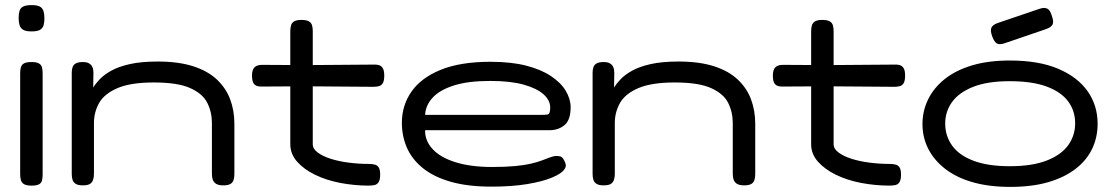

<svg xmlns="http://www.w3.org/2000/svg" viewBox="-20 -717 4351 752"><path d="M103 10Q84 10 74.5 4.5Q65 -1 62 -11Q59 -21 59 -35V-430Q59 -444 62 -454Q65 -464 74.5 -469Q84 -474 104 -474Q123 -474 132.5 -468.5Q142 -463 144.5 -453Q147 -443 147 -428V-34Q147 -20 144.5 -10Q142 0 132.5 5Q123 10 103 10ZM103 -594Q81 -594 70.5 -600.5Q60 -607 56.5 -619Q53 -631 53 -647Q53 -663 56.5 -674.5Q60 -686 71 -691.5Q82 -697 104 -697Q126 -697 136.5 -691Q147 -685 150.5 -673Q154 -661 154 -645Q154 -629 150.5 -617.5Q147 -606 136.5 -600Q126 -594 103 -594Z M304 9Q286 9 276.5 3Q267 -3 264 -13Q261 -23 261 -36V-433Q261 -445 264.5 -454.5Q268 -464 277.5 -469Q287 -474 305 -474Q319 -474 327.5 -469.5Q336 -465 340 -458Q344 -451 345 -444Q346 -437 346 -432L345 -374Q354 -389 370.5 -406.5Q387 -424 415.5 -440Q444 -456 488.5 -466Q533 -476 598 -476Q679 -476 736.5 -457.5Q794 -439 829.5 -405.5Q865 -372 881.5 -328Q898 -284 898 -232V-35Q898 -23 895 -12.5Q892 -2 882.5 3.5Q873 9 855 9Q836 9 826.5 3Q817 -3 813.5 -13Q810 -23 810 -36V-235Q810 -278 792 -314Q774 -350 725 -372Q676 -394 583 -394Q492 -394 440.5 -372Q389 -350 368.5 -314Q348 -278 348 -235V-35Q348 -23 344.5 -12.5Q341 -2 332 3.5Q323 9 304 9Z M1424 10Q1368 10 1313 -0.5Q1258 -11 1214 -32.5Q1170 -54 1143.5 -84Q1117 -114 1117 -152V-594Q1117 -608 1120 -618Q1123 -628 1132.5 -633.5Q1142 -639 1160 -639Q1180 -639 1189.5 -633.5Q1199 -628 1202 -618.5Q1205 -609 1205 -595V-152Q1205 -134 1224.5 -119.5Q1244 -105 1275.5 -95Q1307 -85 1346 -80Q1385 -75 1424 -75Q1439 -75 1449 -72Q1459 -69 1464 -60Q1469 -51 1469 -33Q1469 -14 1463.5 -4.5Q1458 5 1448 7.5Q1438 10 1424 10ZM1006 -463 1176 -462 1440 -464Q1454 -465 1464 -462Q1474 -459 1479.5 -449.5Q1485 -440 1485 -421Q1485 -402 1480 -392.5Q1475 -383 1465.5 -380Q1456 -377 1442 -377L1178 -379L1003 -378Q983 -378 975 -388Q967 -398 967 -421Q967 -443 976.5 -453Q986 -463 1006 -463Z M1905 14Q1811 14 1744 -5.5Q1677 -25 1635 -59.5Q1593 -94 1573.5 -139Q1554 -184 1554 -236Q1554 -304 1591.5 -358Q1629 -412 1706 -443.5Q1783 -475 1901 -475Q1982 -475 2040.5 -460Q2099 -445 2138 -419Q2177 -393 2196 -361Q2215 -329 2215 -297Q2215 -247 2191 -227Q2167 -207 2132 -207H1645Q1644 -166 1674.5 -133Q1705 -100 1764.5 -81.5Q1824 -63 1907 -63Q1960 -63 1997 -66.5Q2034 -70 2059.5 -76Q2085 -82 2102 -88.5Q2119 -95 2131 -99.5Q2143 -104 2154 -106Q2165 -107 2174 -104.5Q2183 -102 2189 -90Q2197 -75 2196 -67Q2195 -59 2189 -52Q2179 -37 2142 -21.5Q2105 -6 2045 4Q1985 14 1905 14ZM1645 -267H2095Q2114 -267 2124.5 -268.5Q2135 -270 2135 -296Q2135 -324 2109 -347.5Q2083 -371 2031 -385.5Q1979 -400 1900 -400Q1814 -400 1758.5 -382.5Q1703 -365 1675 -335Q1647 -305 1645 -267Z M2344 9Q2326 9 2316.5 3Q2307 -3 2304 -13Q2301 -23 2301 -36V-433Q2301 -445 2304.5 -454.5Q2308 -464 2317.5 -469Q2327 -474 2345 -474Q2359 -474 2367.5 -469.5Q2376 -465 2380 -458Q2384 -451 2385 -444Q2386 -437 2386 -432L2385 -374Q2394 -389 2410.5 -406.5Q2427 -424 2455.5 -440Q2484 -456 2528.5 -466Q2573 -476 2638 -476Q2719 -476 2776.5 -457.5Q2834 -439 2869.5 -405.5Q2905 -372 2921.5 -328Q2938 -284 2938 -232V-35Q2938 -23 2935 -12.5Q2932 -2 2922.5 3.5Q2913 9 2895 9Q2876 9 2866.5 3Q2857 -3 2853.5 -13Q2850 -23 2850 -36V-235Q2850 -278 2832 -314Q2814 -350 2765 -372Q2716 -394 2623 -394Q2532 -394 2480.5 -372Q2429 -350 2408.5 -314Q2388 -278 2388 -235V-35Q2388 -23 2384.5 -12.5Q2381 -2 2372 3.5Q2363 9 2344 9Z M3464 10Q3408 10 3353 -0.5Q3298 -11 3254 -32.5Q3210 -54 3183.5 -84Q3157 -114 3157 -152V-594Q3157 -608 3160 -618Q3163 -628 3172.5 -633.5Q3182 -639 3200 -639Q3220 -639 3229.5 -633.5Q3239 -628 3242 -618.5Q3245 -609 3245 -595V-152Q3245 -134 3264.5 -119.5Q3284 -105 3315.5 -95Q3347 -85 3386 -80Q3425 -75 3464 -75Q3479 -75 3489 -72Q3499 -69 3504 -60Q3509 -51 3509 -33Q3509 -14 3503.5 -4.5Q3498 5 3488 7.5Q3478 10 3464 10ZM3046 -463 3216 -462 3480 -464Q3494 -465 3504 -462Q3514 -459 3519.5 -449.5Q3525 -440 3525 -421Q3525 -402 3520 -392.5Q3515 -383 3505.5 -380Q3496 -377 3482 -377L3218 -379L3043 -378Q3023 -378 3015 -388Q3007 -398 3007 -421Q3007 -443 3016.5 -453Q3026 -463 3046 -463Z M3937 15Q3853 15 3789 -3.5Q3725 -22 3681.5 -56Q3638 -90 3615.5 -134.5Q3593 -179 3593 -231Q3593 -283 3615.5 -328.5Q3638 -374 3681 -408Q3724 -442 3787.5 -461Q3851 -480 3935 -480Q4049 -480 4125 -447.5Q4201 -415 4240 -359.5Q4279 -304 4279 -232Q4279 -179 4257.5 -134Q4236 -89 4192.5 -55.5Q4149 -22 4085.5 -3.5Q4022 15 3937 15ZM3935 -66Q4022 -66 4079 -88Q4136 -110 4163.5 -148Q4191 -186 4191 -234Q4191 -283 4163.5 -320Q4136 -357 4079.5 -378Q4023 -399 3934 -399Q3848 -399 3792 -377Q3736 -355 3709 -317.5Q3682 -280 3682 -233Q3682 -185 3709 -147Q3736 -109 3792.5 -87.5Q3849 -66 3935 -66ZM3913 -547Q3894 -541 3884 -547Q3874 -553 3866 -575Q3858 -597 3863 -608.5Q3868 -620 3888 -627L4053 -683Q4072 -689 4083 -682.5Q4094 -676 4100 -654Q4108 -632 4102.5 -621Q4097 -610 4077 -603Z"/></svg>

Font: Fredoka Expanded
Style: Regular
Weight: 400
Width: 7
Designer: Ben Nathan
Foundry: Milena B. Brandão, Ben Nathan
Version: Version 2.001